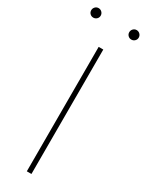

<svg xmlns="http://www.w3.org/2000/svg" viewBox="-233 -913 728 950"><g transform="rotate(30 130.5 -438.5)"><path d="M143.6 0H117.2V-710.9H143.6ZM238.8 -822.8Q227.5 -822.8 219.7 -830.6Q211.9 -838.4 211.9 -849.6Q211.9 -860.8 219.7 -868.9Q227.5 -877 238.8 -877Q250 -877 258.1 -868.9Q266.1 -860.8 266.1 -849.6Q266.1 -838.4 258.1 -830.6Q250 -822.8 238.8 -822.8ZM21.5 -822.8Q10.3 -822.8 2.4 -830.6Q-5.4 -838.4 -5.4 -849.6Q-5.4 -860.8 2.4 -868.9Q10.3 -877 21.5 -877Q32.7 -877 40.8 -868.9Q48.8 -860.8 48.8 -849.6Q48.8 -838.4 40.8 -830.6Q32.7 -822.8 21.5 -822.8Z"/></g></svg>

Font: Heebo Thin
Style: Regular
Weight: 250
Designer: Oded Ezer
Foundry: Ezer Type House
Version: Version 3.100